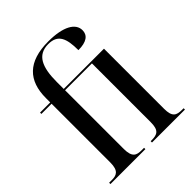

<svg xmlns="http://www.w3.org/2000/svg" viewBox="-215 -900 1026 1026"><g transform="rotate(-45 298.5 -387.0)"><path d="M20 0H284V-10H265C229 -10 203 -18 203 -82V-526H406V-82C406 -20 384 -10 340 -10H334V0H583V-10H572C529 -10 507 -20 507 -82V-536H203V-588C203 -700 231 -764 314 -764C386 -764 405 -717 405 -627C467 -627 496 -649 496 -687C496 -739 437 -774 324 -774C170 -774 101 -700 101 -569V-536H24V-526H101V-82C101 -18 74 -10 40 -10H20Z"/></g></svg>

Font: Noto Serif Display Condensed Medium
Style: Regular
Weight: 500
Width: 3
Designer: Monotype Design Team
Foundry: Monotype Imaging Inc.
Version: Version 2.009